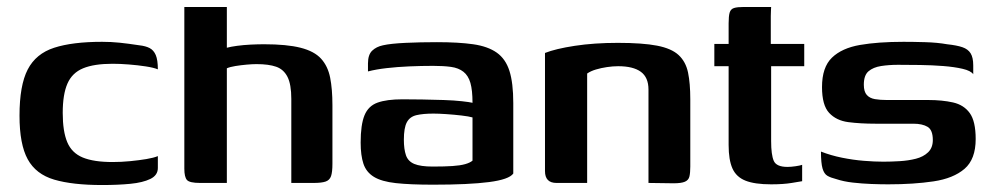

<svg xmlns="http://www.w3.org/2000/svg" viewBox="-20 -525 2842 551"><path d="M273 6Q188 6 135.5 -9.5Q83 -25 59.5 -68Q36 -111 36 -193Q36 -280 59.5 -325.5Q83 -371 135.5 -388Q188 -405 273 -405Q299 -405 323 -402.5Q347 -400 380 -395Q398 -393 409.5 -387Q421 -381 427 -367Q433 -353 433 -326Q421 -331 398 -334.5Q375 -338 349.5 -340Q324 -342 303 -342Q250 -342 218.5 -329Q187 -316 173.5 -285Q160 -254 160 -201Q160 -148 173 -117Q186 -86 217.5 -73Q249 -60 303 -60Q328 -60 353.5 -62.5Q379 -65 400 -68.5Q421 -72 433 -77V-43Q433 -22 411.5 -11.5Q390 -1 354 2.5Q318 6 273 6Z M554 0Q524 0 516.5 -8.5Q509 -17 509 -41V-505H631V-388Q642 -391 660.5 -393.5Q679 -396 699.5 -397Q720 -398 738 -398Q803 -398 842.5 -388Q882 -378 901.5 -356.5Q921 -335 927.5 -302Q934 -269 934 -223V-55Q934 -31 930 -19.5Q926 -8 914.5 -4Q903 0 880 0H816V-241Q816 -283 805 -304.5Q794 -326 772.5 -333.5Q751 -341 716 -341Q704 -341 687.5 -339.5Q671 -338 655.5 -335.5Q640 -333 631 -329V0Z M1223 5Q1157 5 1116 0.5Q1075 -4 1053 -17.5Q1031 -31 1023 -55Q1015 -79 1015 -116Q1015 -167 1026 -194Q1037 -221 1063.5 -230.5Q1090 -240 1135 -240Q1160 -240 1191.5 -239.5Q1223 -239 1253 -238Q1283 -237 1305.5 -234.5Q1328 -232 1336 -230Q1336 -266 1330 -287Q1324 -308 1310 -319Q1296 -330 1274.5 -333Q1253 -336 1223 -336Q1189 -336 1154.5 -334.5Q1120 -333 1089.5 -329.5Q1059 -326 1036 -320V-343Q1036 -368 1048 -379.5Q1060 -391 1079 -395Q1101 -400 1143.5 -402Q1186 -404 1234 -404Q1296 -404 1338 -398Q1380 -392 1405.5 -374Q1431 -356 1442 -321.5Q1453 -287 1453 -229V-27Q1441 -10 1383.5 -2.5Q1326 5 1223 5ZM1222 -47Q1256 -47 1278.5 -48.5Q1301 -50 1315 -54Q1329 -58 1336 -64V-188Q1326 -191 1304.5 -193.5Q1283 -196 1261 -197.5Q1239 -199 1224 -199Q1194 -199 1175 -194.5Q1156 -190 1147.5 -174Q1139 -158 1139 -124Q1139 -97 1145 -79.5Q1151 -62 1169 -54.5Q1187 -47 1222 -47Z M1577 0Q1544 0 1544 -34V-373Q1574 -385 1629.5 -393.5Q1685 -402 1753 -402Q1824 -402 1865.5 -394Q1907 -386 1927.5 -367Q1948 -348 1954.5 -317Q1961 -286 1961 -240V-47Q1961 -29 1958.5 -18.5Q1956 -8 1945.5 -3.5Q1935 1 1913 1L1841 0V-268Q1841 -303 1819 -319Q1797 -335 1754 -335Q1739 -335 1722 -332.5Q1705 -330 1690 -325.5Q1675 -321 1665 -314V0Z M2193 4Q2146 4 2119.5 -6.5Q2093 -17 2082 -41.5Q2071 -66 2071 -109V-335H2030V-399H2071V-458Q2071 -479 2074 -489Q2077 -499 2086.5 -502Q2096 -505 2115 -505H2193Q2193 -502 2192.5 -495.5Q2192 -489 2192 -479V-399H2288V-335H2193V-120Q2193 -81 2200.5 -63.5Q2208 -46 2240 -46Q2250 -46 2263.5 -48Q2277 -50 2282 -52V-5Q2276 -4 2252 0Q2228 4 2193 4Z M2529 4Q2507 4 2480.5 3Q2454 2 2427.5 -1Q2401 -4 2380 -11Q2364 -15 2354.5 -20.5Q2345 -26 2340.5 -41.5Q2336 -57 2336 -90Q2364 -79 2396 -72.5Q2428 -66 2459 -63.5Q2490 -61 2515 -61Q2537 -61 2562 -62.5Q2587 -64 2608.5 -69.5Q2630 -75 2643.5 -88Q2657 -101 2657 -123Q2657 -152 2642 -161Q2627 -170 2601 -170H2492Q2449 -170 2414.5 -174.5Q2380 -179 2359.5 -201Q2339 -223 2339 -275Q2339 -332 2367.5 -359.5Q2396 -387 2448 -396Q2500 -405 2573 -405Q2599 -405 2634.5 -404Q2670 -403 2698 -398Q2726 -395 2742 -389.5Q2758 -384 2765.5 -372Q2773 -360 2773 -337V-312Q2766 -322 2742.5 -327.5Q2719 -333 2687 -335.5Q2655 -338 2620.5 -338.5Q2586 -339 2557 -339Q2531 -339 2508.5 -335.5Q2486 -332 2472.5 -320.5Q2459 -309 2459 -282Q2459 -262 2467.5 -252.5Q2476 -243 2491 -240.5Q2506 -238 2525 -238H2644Q2684 -238 2715 -231Q2746 -224 2763 -200.5Q2780 -177 2780 -126Q2780 -68 2748 -40.5Q2716 -13 2659 -4.5Q2602 4 2529 4Z"/></svg>

Font: Genos Thin SemiBold
Style: Regular
Weight: 600
Version: Version 1.010